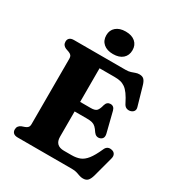

<svg xmlns="http://www.w3.org/2000/svg" viewBox="-213 -1041 1103 1194"><g transform="rotate(30 338.0 -444.5)"><path d="M231 -386H387.5Q417.5 -386 429 -398Q440.5 -410 448 -441Q452 -455.5 460.8 -462.5Q469.5 -469.5 481 -469.5Q507.5 -470 515 -441L551 -297.5Q555.5 -279 550.2 -268Q545 -257 531 -252Q518 -248 506.8 -252.2Q495.5 -256.5 487 -268.5Q474 -288.5 463 -299Q452 -309.5 437.5 -313.5Q423 -317.5 399 -317.5H231ZM44.5 -665.5Q44.5 -681.5 54.8 -690.8Q65 -700 86 -700H455.5Q477 -700 491.5 -704.8Q506 -709.5 518.5 -714.2Q531 -719 545.5 -719Q568 -719 579.2 -706.8Q590.5 -694.5 598 -667L635.5 -536Q640.5 -519.5 633 -508.2Q625.5 -497 610 -493Q595 -489.5 581.8 -495Q568.5 -500.5 560 -518.5Q542.5 -553.5 526.8 -575.2Q511 -597 494.8 -608.2Q478.5 -619.5 460.2 -623.5Q442 -627.5 418.5 -627.5H311V-136Q311 -104.5 327.2 -88.5Q343.5 -72.5 375.5 -72.5H430.5Q464 -72.5 489.2 -82.2Q514.5 -92 536.5 -119.8Q558.5 -147.5 582.5 -201.5Q589.5 -218 601.5 -224Q613.5 -230 629 -226.5Q646 -223.5 653.5 -210.5Q661 -197.5 655.5 -178L617 -34Q609.5 -7.5 598 5.2Q586.5 18 563.5 18Q549.5 18 537.2 13.5Q525 9 510.5 4.5Q496 0 474.5 0H86Q65 0 54.8 -9.2Q44.5 -18.5 44.5 -34.5Q44.5 -61 70.5 -72L92 -79.5Q105 -84 111.8 -92Q118.5 -100 118.5 -115.5V-584.5Q118.5 -600 111.8 -608Q105 -616 92 -620.5L70.5 -628Q44.5 -639 44.5 -665.5ZM338.5 -745.5Q295 -745.5 269.8 -767.2Q244.5 -789 244.5 -827Q244.5 -863.5 269.8 -885.2Q295 -907 338.5 -907Q383 -907 407.8 -885.2Q432.5 -863.5 432.5 -827Q432.5 -789.5 407.8 -767.5Q383 -745.5 338.5 -745.5Z"/></g></svg>

Font: Fraunces 28pt Soft Wonky
Style: Bold
Weight: 700
Version: Version 1.000;[b76b70a41]